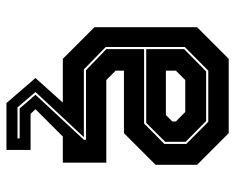

<svg xmlns="http://www.w3.org/2000/svg" viewBox="-90 -490 764 625"><g transform="rotate(90 292.5 -178.0)"><path d="M316 183.5 234.5 89 314.5 0H172L69 -103V-437L172 -540H414L517 -437V-302L414 -199H210.5V-172L241 -141.5H510V0H425L336 89L351 105H468.5V183.5ZM330 147.5H431V140.5H333.5L289 89L435.5 -68.5V-75.5H209L140.5 -141.5V-264.5H382.5L449 -330.5V-402L377 -473.5H210.5L133.5 -397V-139.5L206.5 -68.5H427L280 89ZM140.5 -271.5V-395L213 -466.5H374.5L442 -400V-333L380.5 -271.5ZM210.5 -335.5H355L376 -356.5V-368L345 -398.5H241L210.5 -368Z"/></g></svg>

Font: Tourney Expanded ExtraBold
Style: Regular
Weight: 800
Width: 7
Designer: Tyler Finck
Foundry: Etcetera Type Co
Version: Version 1.010; ttfautohint (v1.8.3)